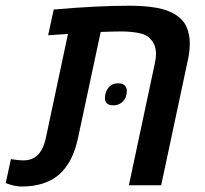

<svg xmlns="http://www.w3.org/2000/svg" viewBox="-56 -661 731 685"><path d="M21 4.4Q6.8 4.4 -6.6 1.2Q-20 -2 -35.6 -7.8L-17.1 -93.3Q6.8 -88.9 28.3 -88.9Q66.4 -88.9 86.9 -117.7Q100.6 -136.2 107.9 -170.4L186.5 -540Q168.9 -539.1 151.4 -537.6Q133.8 -536.1 115.7 -535.2L135.7 -627Q291 -640.6 405.3 -640.6Q459.5 -640.6 502 -633.3Q544.4 -626 573.7 -606.4Q599.1 -589.8 610.1 -563.5Q621.1 -537.1 621.1 -507.3Q621.1 -473.6 612.3 -437.5L519 0H403.8L496.1 -433.6Q500.5 -452.1 500.5 -468.8Q500.5 -500.5 482.4 -520Q467.8 -538.1 438 -543.5Q408.2 -548.8 377 -548.8Q359.9 -548.8 341.3 -548.3Q322.8 -547.9 303.2 -546.9L222.7 -170.4Q204.1 -81.1 154.8 -38.3Q105.5 4.4 21 4.4ZM348.6 -285.2Q332 -285.2 325.2 -292.5Q318.4 -299.8 318.4 -309.6Q318.4 -333 331.1 -348.4Q343.8 -363.8 365.2 -363.8Q381.8 -363.8 389.2 -355.7Q396.5 -347.7 396.5 -337.4Q396.5 -313.5 382.8 -299.3Q369.1 -285.2 348.6 -285.2Z"/></svg>

Font: Open Sans SemiBold
Style: Italic
Weight: 600
Italic angle: -12°
Designer: Monotype Design Team
Foundry: Monotype Imaging Inc.
Version: Version 3.003; ttfautohint (v1.8.4)